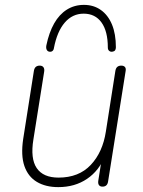

<svg xmlns="http://www.w3.org/2000/svg" viewBox="-20 -759 585 787"><path d="M219 8Q167 8 131 -13.5Q95 -35 80 -78.5Q65 -122 75 -189L119 -469Q121 -480 127 -485Q133 -490 143 -490Q153 -490 158 -483.5Q163 -477 161 -465L117 -188Q104 -109 130.5 -70Q157 -31 220 -31Q303 -31 352 -83Q401 -135 414 -220L453 -469Q455 -480 461 -485Q467 -490 477 -490Q487 -490 492 -484.5Q497 -479 495 -468L423 -15Q420 6 400 6Q390 6 385.5 -0.5Q381 -7 383 -19L399 -120H410Q387 -60 337 -26Q287 8 219 8ZM183 -547Q175 -548 171.5 -555Q168 -562 170 -573Q181 -626 202 -663Q223 -700 254 -719.5Q285 -739 324 -739Q364 -739 393.5 -718Q423 -697 439 -658.5Q455 -620 455 -565Q455 -557 451.5 -552.5Q448 -548 440 -547Q433 -546 427.5 -550.5Q422 -555 422 -564Q422 -631 396 -667Q370 -703 323 -703Q277 -703 245.5 -666.5Q214 -630 201 -562Q200 -554 195 -550Q190 -546 183 -547Z"/></svg>

Font: Nunito ExtraLight
Style: Italic
Weight: 200
Italic angle: -9°
Designer: Vernon Adams
Foundry: Vernon Adams
Version: Version 3.602